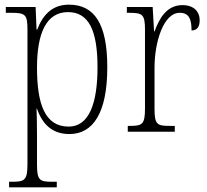

<svg xmlns="http://www.w3.org/2000/svg" viewBox="-20 -566 890 825"><path d="M19 239H224V215H205C150 215 139 209 139 140V18C139 -34 138 -75 137 -99H139C162 -32 205 10 278 10C379 10 441 -79 441 -277C441 -465 385 -546 276 -546C203 -546 163 -500 140 -439H137L133 -536H5V-511H25C89 -511 98 -505 98 -438V139C98 209 86 215 30 215H19ZM275 -22C172 -22 139 -121 139 -276C139 -423 179 -514 272 -514C361 -514 399 -436 399 -277C399 -118 361 -22 275 -22Z M529 0H731V-25H712C655 -25 644 -30 644 -99V-276C644 -384 682 -511 752 -511C794 -511 803 -481 803 -435C828 -435 838 -453 838 -479C838 -516 813 -544 764 -544C695 -544 664 -485 644 -431H642L636 -536H525V-511H531C592 -511 603 -506 603 -438V-100C603 -30 591 -25 535 -25H529Z"/></svg>

Font: Noto Serif Devanagari Condensed ExtraLight
Style: Regular
Weight: 200
Width: 3
Designer: Universal Thirst, Indian Type Foundry and the Monotype Design Team
Foundry: Monotype Imaging Inc.
Version: Version 2.004